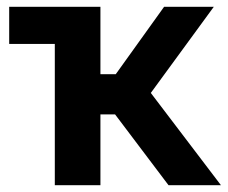

<svg xmlns="http://www.w3.org/2000/svg" viewBox="-20 -544 669 564"><path d="M141 0V-415H7V-524H275V-326H320L462 -524H608L423 -271L629 0H475L318 -208H275V0Z"/></svg>

Font: Raleway
Style: Bold
Weight: 700
Designer: Matt McInerney, Pablo Impallari, Rodrigo Fuenzalida
Foundry: Matt McInerney, Pablo Impallari, Rodrigo Fuenzalida
Version: Version 4.026